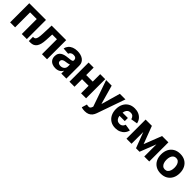

<svg xmlns="http://www.w3.org/2000/svg" viewBox="383 -2110 3871 3871"><g transform="rotate(45 2318.5 -174.5)"><path d="M44.3 0V-545.9H521.1V0H376.8V-426.8H186.5V0Z M577.3 0 576.8 -119.7H594.5Q620.7 -120 636.9 -137.2Q653.1 -154.3 661.7 -194.6Q670.3 -235 672.9 -303.7L682 -545.9H1096.9V0H952.5V-426.8H818L809.2 -259.6Q805.7 -191.2 792.5 -141.9Q779.3 -92.7 756 -61.2Q732.7 -29.7 699.4 -14.8Q666 0 622.7 0Z M1340.9 10.4Q1288.9 10.4 1247.7 -8Q1206.5 -26.3 1183.1 -62.4Q1159.7 -98.5 1159.7 -152.3Q1159.7 -198 1176.2 -228.7Q1192.7 -259.4 1221.5 -278.3Q1250.3 -297.2 1287.1 -307.1Q1323.8 -317 1364.6 -320.7Q1412 -325.3 1441 -329.6Q1469.9 -333.9 1483.2 -342.9Q1496.4 -352 1496.4 -369.3V-371.7Q1496.4 -405.2 1475.3 -423.7Q1454.2 -442.2 1415.7 -442.2Q1374.9 -442.2 1350.7 -424.4Q1326.5 -406.6 1318.7 -379.5L1178.8 -390.8Q1189.5 -440.6 1220.7 -477Q1251.9 -513.3 1301.4 -533Q1351 -552.7 1416.3 -552.7Q1461.7 -552.7 1503.2 -542.1Q1544.7 -531.4 1577.3 -509.1Q1610 -486.7 1628.9 -451.7Q1647.8 -416.7 1647.8 -368.2V0H1504V-76H1500.1Q1486.8 -50.5 1464.9 -31.1Q1443 -11.7 1412.2 -0.7Q1381.4 10.4 1340.9 10.4ZM1384.1 -94.1Q1417.5 -94.1 1443 -107.5Q1468.6 -120.9 1483.1 -143.7Q1497.6 -166.5 1497.6 -194.9V-252.7Q1490.7 -248.4 1478.3 -244.6Q1465.9 -240.8 1450.6 -237.8Q1435.4 -234.8 1420.3 -232.5Q1405.2 -230.3 1392.9 -228.5Q1366 -224.7 1346 -216.1Q1326.1 -207.4 1315 -193.1Q1304 -178.8 1304 -157.4Q1304 -126.3 1326.5 -110.2Q1349 -94.1 1384.1 -94.1Z M2115.1 -333.2V-214.6H1830.8V-333.2ZM1880.2 -545.9V0H1736.2V-545.9ZM2210.1 -545.9V0H2066.9V-545.9Z M2372.2 204.1Q2343.4 204.6 2318.3 200.1Q2293.2 195.7 2276.7 189.1L2311 76L2316.1 77.3Q2354 88.3 2381.1 82.1Q2408.2 76 2422.4 38.9L2431 15.8L2235.6 -545.9H2394.4L2507.3 -144.9H2513.2L2627.2 -545.9H2787.2L2575.1 59.2Q2560.1 103.1 2534 135.8Q2508 168.5 2468.4 186.3Q2428.7 204.1 2372.2 204.1Z M3086.5 -315.6V-227H2888.1V-315.6ZM3293.8 -368.9 3153.5 -345.5Q3143.4 -384.9 3119.2 -408.4Q3095.1 -431.9 3050.2 -432.4Q3009.9 -432.4 2983.5 -412.2Q2957.2 -392 2944.7 -356.2Q2932.2 -320.4 2932.2 -272.5Q2932.2 -224.7 2944.6 -188.5Q2957 -152.3 2983.3 -132Q3009.7 -111.7 3050.2 -111.5Q3078.5 -111.7 3098.6 -121.9Q3118.8 -132 3131.6 -149.5Q3144.5 -166.9 3151.2 -189.1L3292 -166.2Q3280.3 -113.2 3246.9 -73.4Q3213.6 -33.7 3163.3 -11.7Q3113.1 10.4 3050.2 10.5Q2968.9 10.4 2909.9 -26Q2850.9 -62.3 2819.4 -126.2Q2787.9 -190.1 2787.9 -272.5Q2787.9 -354.8 2819.5 -418Q2851.2 -481.2 2910.1 -517Q2969 -552.7 3050.4 -552.7Q3114.5 -552.7 3165.3 -530.2Q3216.2 -507.6 3249.6 -466.3Q3282.9 -424.9 3293.8 -368.9Z M3683.6 -167.2 3831.2 -545.9H3946.7L3734.2 0H3633.6L3425.6 -545.9H3540.6ZM3505.7 -545.9V0H3361.7V-545.9ZM3869.1 0V-545.9H4011.3V0Z M4345.9 10.5Q4263.1 10.5 4202.9 -24.8Q4142.7 -60.1 4110.2 -123.4Q4077.7 -186.7 4077.7 -270.7Q4077.7 -355.3 4110.2 -418.7Q4142.7 -482.1 4202.9 -517.4Q4263.1 -552.7 4345.9 -552.7Q4428.9 -552.7 4489.1 -517.4Q4549.3 -482.1 4581.9 -418.7Q4614.5 -355.3 4614.5 -270.7Q4614.5 -186.7 4581.9 -123.4Q4549.3 -60.1 4489.1 -24.8Q4428.9 10.5 4345.9 10.5ZM4346.5 -107.4Q4384.4 -107.4 4409.7 -128.6Q4435 -149.8 4447.9 -187Q4460.7 -224.1 4460.7 -271.3Q4460.7 -319.1 4447.9 -356Q4435 -392.8 4409.7 -413.8Q4384.4 -434.8 4346.5 -434.8Q4308.7 -434.8 4283 -413.8Q4257.2 -392.8 4244.3 -356Q4231.4 -319.1 4231.4 -271.3Q4231.4 -224.1 4244.3 -187Q4257.2 -149.8 4283 -128.6Q4308.7 -107.4 4346.5 -107.4Z"/></g></svg>

Font: Inter Tight
Style: Regular
Weight: 400
Designer: Rasmus Andersson
Foundry: rsms
Version: Version 3.002